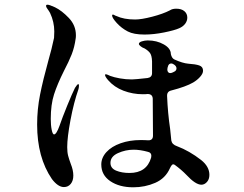

<svg xmlns="http://www.w3.org/2000/svg" viewBox="-20 -782 1040 817"><path d="M316 -418Q316 -411 314 -403Q294 -346 280 -271.5Q266 -197 266 -156Q266 -134 270 -119Q274 -104 281 -85Q292 -58 292 -35Q292 -13 281 0.5Q270 14 252 14Q227 14 201 -20Q138 -112 138 -252Q138 -317 150.5 -379.5Q163 -442 186 -525Q200 -573 210 -621Q211 -631 211 -648Q211 -689 193 -727Q190 -733 180 -747Q176 -752 176 -757Q176 -762 182 -762Q190 -762 214 -751Q243 -737 273 -705.5Q303 -674 303 -632Q303 -623 302 -618Q297 -581 285 -550.5Q273 -520 252 -480Q224 -424 210 -380.5Q196 -337 196 -276Q196 -249 200 -229.5Q204 -210 210 -210Q220 -210 233 -246Q245 -281 266 -332.5Q287 -384 299 -408Q309 -424 313 -424Q316 -424 316 -418ZM457 -716Q457 -720 460 -720Q463 -720 467 -717.5Q471 -715 475 -714Q507 -699 555 -699Q582 -699 628 -711Q674 -723 703 -738Q713 -745 730 -745Q752 -745 764.5 -734.5Q777 -724 777 -707Q777 -693 768 -681Q759 -669 743 -662Q723 -653 678.5 -644Q634 -635 595 -635Q549 -635 524 -648Q497 -662 477 -684Q457 -706 457 -716ZM871 -38Q871 -19 860.5 -7.5Q850 4 837 4Q812 4 773 -38Q753 -59 723 -81Q719 -83 717 -83Q711 -83 703 -66Q684 -23 640.5 -4Q597 15 547 15Q488 15 449.5 -11Q411 -37 411 -82Q411 -111 433 -135Q455 -159 493.5 -172.5Q532 -186 578 -186Q599 -186 609 -185H612Q631 -185 631 -205Q631 -300 630 -356V-362Q629 -382 608 -382Q601 -381 588 -381Q545 -381 505.5 -396Q466 -411 440 -441Q427 -456 427 -463Q427 -466 430 -466Q433 -466 439 -463.5Q445 -461 449 -459Q465 -453 490 -448.5Q515 -444 541 -444Q554 -444 608 -450Q627 -453 627 -471V-521Q626 -547 617.5 -557.5Q609 -568 595 -576Q586 -579 578.5 -585Q571 -591 571 -595Q571 -602 583.5 -606Q596 -610 609 -610Q647 -610 677 -593Q707 -576 707 -552Q711 -534 722 -529Q757 -513 781 -511Q812 -509 828 -503.5Q844 -498 844 -481Q844 -469 831.5 -455Q819 -441 802 -431Q771 -413 709 -397Q690 -393 691 -373Q694 -300 704 -233Q708 -198 709 -184Q712 -167 733 -160Q786 -140 836 -101Q871 -73 871 -38ZM709 -512Q697 -512 694 -497L693 -494Q692 -491 692 -486Q692 -479 695.5 -475Q699 -471 704 -471Q710 -471 716.5 -474.5Q723 -478 725 -479Q731 -484 731 -491Q731 -500 721 -507Q714 -512 709 -512ZM623 -111Q624 -114 624 -119Q624 -133 609 -136Q576 -145 549 -145Q514 -145 482 -130.5Q450 -116 450 -89Q450 -66 474 -56Q498 -46 531 -46Q604 -46 623 -111Z"/></svg>

Font: Shippori Mincho B1 SemiBold
Style: Regular
Weight: 600
Designer: FONTDASU
Foundry: FONTDASU / Google Inc. / but / Adobe
Version: Version 3.110; ttfautohint (v1.8.3)